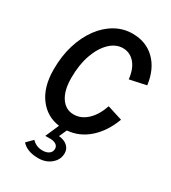

<svg xmlns="http://www.w3.org/2000/svg" viewBox="-226 -823 1052 1182"><g transform="rotate(30 300.0 -232.5)"><path d="M240 245Q159 245 121 201L163 159Q193 191 238 191Q267 191 284 178Q301 165 301 144Q301 125 285.5 114.5Q270 104 243 104H209L251 8Q160 -4 104.5 -78.5Q49 -153 49 -277Q49 -373 73.5 -452Q98 -531 141 -589Q184 -647 240.5 -678.5Q297 -710 361 -710Q458 -710 520.5 -648.5Q583 -587 597 -479L480 -454Q472 -526 438 -564.5Q404 -603 354 -603Q304 -603 261.5 -562Q219 -521 194 -450Q169 -379 169 -287Q169 -196 203 -146.5Q237 -97 293 -97Q345 -97 388 -136.5Q431 -176 456 -249L563 -215Q526 -116 459.5 -57Q393 2 307 9L283 63Q322 67 344 87Q366 107 366 137Q366 183 329.5 214Q293 245 240 245Z"/></g></svg>

Font: Red Hat Mono Medium
Style: Italic
Weight: 500
Italic angle: -12°
Monospace: yes
Designer: Pentagram, MCKL
Foundry: Pentagram, MCKL
Version: Version 1.023; ttfautohint (v1.8.3)